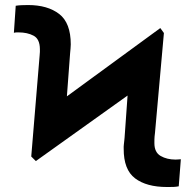

<svg xmlns="http://www.w3.org/2000/svg" viewBox="-20 -743 783 773"><path d="M105.8 -112.9 139.6 -520.2Q140.6 -529.1 140.6 -534.1Q140.6 -539.1 140.6 -541.9Q140.6 -544.4 140.6 -545.5Q140.3 -585.9 115.2 -599.3Q90.2 -612.6 54.7 -612.6Q49 -612.6 44.4 -612.4Q39.8 -612.2 35.9 -610.8L43.3 -719.8Q54.3 -721.6 66.2 -722.1Q78.1 -722.7 93 -722.7Q171.5 -722.7 218.2 -686.8Q264.9 -650.9 264.9 -564.3Q264.9 -555.4 264 -547.6Q263.1 -539.8 262.4 -530.5L249.3 -355.1L625.4 -630L639.9 -610.1L604 -208.1Q601.9 -192.5 601.7 -181.8Q601.6 -171.2 601.6 -167.6Q601.6 -166.9 601.6 -166.5Q601.6 -129.6 626.8 -115.1Q652 -100.5 687.1 -100.5Q691.4 -100.5 696.9 -101Q702.4 -101.6 708.1 -101.9L699.6 7.1Q688.6 9.2 678.8 9.6Q669 9.9 652.3 9.9Q570 9.9 523.8 -25Q477.6 -60 478 -144.2Q477.6 -151.6 478.5 -160.2Q479.4 -168.7 480.5 -178.3Q481.2 -185 481.5 -188.2L493.6 -358.3L124.3 -94.5Z"/></svg>

Font: Inter UI
Style: Bold
Weight: 700
Designer: Rasmus Andersson
Foundry: rsms
Version: 3.2;8d6f07862